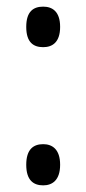

<svg xmlns="http://www.w3.org/2000/svg" viewBox="-20 -551 260 578"><path d="M110 -409C137 -409 161 -423 161 -470C161 -517 137 -531 110 -531C81 -531 59 -517 59 -470C59 -423 81 -409 110 -409ZM110 7C137 7 161 -8 161 -55C161 -102 137 -117 110 -117C81 -117 59 -102 59 -55C59 -8 81 7 110 7Z"/></svg>

Font: Noto Serif Armenian ExtraCondensed
Style: Regular
Weight: 400
Width: 2
Designer: Monotype Design Team
Foundry: Monotype Imaging Inc.
Version: Version 2.008